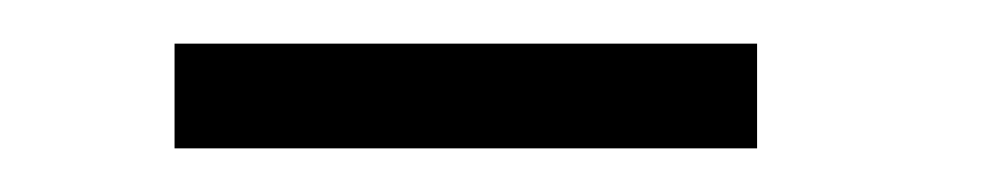

<svg xmlns="http://www.w3.org/2000/svg" viewBox="-20 -715 451 88"><path d="M60 -647V-695H327V-647Z"/></svg>

Font: Instrument Sans Condensed
Style: Regular
Weight: 400
Width: 3
Designer: Rodrigo Fuenzalida
Foundry: fragTYPE
Version: Version 1.000;gftools[0.9.28]